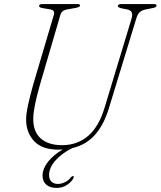

<svg xmlns="http://www.w3.org/2000/svg" viewBox="-20 -720 787 941"><path d="M493 -193.5 624.5 -628Q630.5 -648 625.8 -659.2Q621 -670.5 602.5 -674L574.5 -679.5Q557.5 -684 557.5 -690.5Q557.5 -700 573.5 -700H735Q747 -700 747 -693Q747 -688.5 743.8 -685.8Q740.5 -683 728.5 -680.5L695 -674Q677 -670.5 665.8 -661.2Q654.5 -652 647.5 -628L514 -190.5Q489.5 -109 445.5 -59.2Q401.5 -9.5 333.5 6Q282 32 251.5 66.8Q221 101.5 220.5 137Q220.5 159 232.2 170.2Q244 181.5 263.5 181.5Q280 181.5 297.8 173.2Q315.5 165 327 149.5Q332.5 143 337.5 143Q343.5 143 340.5 151.5Q333.5 168.5 310.5 184.8Q287.5 201 257.5 201Q224.5 201 206.5 184.8Q188.5 168.5 188.5 140.5Q189 106.5 215.2 73Q241.5 39.5 287.5 12.5Q277.5 13.5 267 13.5Q185 13.5 146 -29.5Q107 -72.5 108 -138Q108.5 -166 119 -212.2Q129.5 -258.5 142 -303L243.5 -646Q251 -670 226 -674L188 -680.5Q171.5 -683 171.5 -691.5Q171.5 -700 190 -700H360.5Q372.5 -700 372.5 -693.5Q372.5 -685.5 352 -681.5L307.5 -673.5Q282.5 -669 276 -647.5L175 -302Q160 -249 151.8 -208.8Q143.5 -168.5 143 -139.5Q142 -75.5 179.2 -42Q216.5 -8.5 284 -8.5Q358.5 -8.5 411.5 -53.5Q464.5 -98.5 493 -193.5Z"/></svg>

Font: Fraunces 72pt Soft Thin
Style: Italic
Weight: 100
Italic angle: -16°
Version: Version 1.000;[0bf87f6ff]